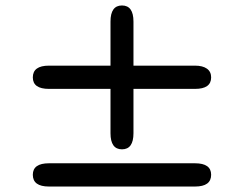

<svg xmlns="http://www.w3.org/2000/svg" viewBox="-20 -712 891 702"><path d="M426 -166Q384 -166 384 -225V-387H159Q100 -387 100 -429Q100 -472 159 -472H384V-633Q384 -692 426 -692Q468 -692 468 -633V-472H693Q721 -472 736.5 -461Q752 -450 752 -429Q752 -387 693 -387H468V-225Q468 -166 426 -166ZM159 -30Q100 -30 100 -73Q100 -115 159 -115H693Q752 -115 752 -73Q752 -30 693 -30Z"/></svg>

Font: Zen Maru Gothic
Style: Bold
Weight: 700
Designer: Yoshimichi Ohira
Foundry: Positype
Version: Version 1.001